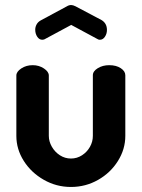

<svg xmlns="http://www.w3.org/2000/svg" viewBox="-20 -734 564 763"><path d="M155 -577Q152 -577 148 -576Q136 -576 128 -588Q120 -600 120 -616Q120 -627 125.5 -637Q131 -647 142 -653L246 -709Q254 -714 263 -714Q270 -714 280 -709L384 -654Q405 -641 405 -615Q405 -600 397 -588Q389 -576 377 -576Q373 -576 371 -577Q369 -578 367 -579L263 -635L159 -579ZM45 -194V-434Q45 -449 64.5 -462Q84 -475 110 -475Q135 -475 154.5 -462Q174 -449 174 -434V-194Q174 -172 186 -151Q198 -130 218 -117Q238 -104 262 -104Q286 -104 306 -117Q326 -130 337.5 -150.5Q349 -171 349 -194V-435Q349 -451 368.5 -463Q388 -475 414 -475Q442 -475 460 -463Q478 -451 478 -435V-194Q478 -141 448.5 -94Q419 -47 369.5 -19Q320 9 262 9Q204 9 154 -19.5Q104 -48 74.5 -94.5Q45 -141 45 -194Z"/></svg>

Font: Dosis
Style: Regular
Weight: 400
Designer: Edgar Tolentino, Pablo Impallari, Igino Marini
Foundry: Edgar Tolentino, Pablo Impallari, Igino Marini
Version: Version 1.007;Glyphs 3.1.1 (3134)